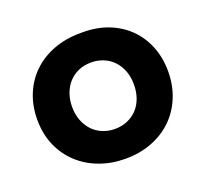

<svg xmlns="http://www.w3.org/2000/svg" viewBox="-98 -810 820 765"><g transform="rotate(-20 312.0 -428.0)"><path d="M443.8 -428.7Q443.8 -461.4 433.6 -487.5Q423.3 -513.7 405.5 -532Q387.7 -550.3 363.8 -559.8Q339.8 -569.3 313 -569.3Q282.7 -569.3 258.5 -558.6Q234.4 -547.9 217.3 -529.1Q200.2 -510.3 190.9 -484.4Q181.6 -458.5 181.6 -428.7Q181.6 -397 191.4 -371.1Q201.2 -345.2 218.5 -326.7Q235.8 -308.1 260 -297.9Q284.2 -287.6 313 -287.6Q342.3 -287.6 366.5 -298.1Q390.6 -308.6 408 -327.1Q425.3 -345.7 434.6 -371.8Q443.8 -397.9 443.8 -428.7ZM323.2 -693.8Q383.8 -693.8 433.1 -674.1Q482.4 -654.3 517.1 -619.4Q551.8 -584.5 570.8 -536.4Q589.8 -488.3 589.8 -431.6Q589.8 -373 569.8 -323.5Q549.8 -273.9 513.4 -238Q477.1 -202.1 425.8 -181.9Q374.5 -161.6 312 -161.6Q253.4 -161.6 202.6 -180.4Q151.9 -199.2 114.3 -233.9Q76.7 -268.6 55.2 -317.6Q33.7 -366.7 33.7 -427.7Q33.7 -486.3 54 -535.4Q74.2 -584.5 111.1 -619.6Q147.9 -654.8 199.2 -674.3Q250.5 -693.8 313 -693.8Z"/></g></svg>

Font: Paytone One
Style: Regular
Weight: 400
Designer: vernon adams
Foundry: vernon adams
Version: 1.000